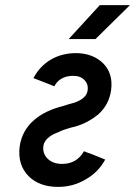

<svg xmlns="http://www.w3.org/2000/svg" viewBox="-20 -720 529 752"><path d="M111 -414Q142 -402 159 -395.5Q176 -389 183 -386Q190 -383 191.5 -382.5Q193 -382 193 -382Q202 -401 221 -412Q241 -423 266 -423Q296 -423 311 -406Q327 -390 323 -365Q319 -335 272 -318Q261 -315 250 -312Q239 -309 228 -305Q159 -288 116 -252Q66 -210 57 -146Q48 -74 93 -29Q135 12 208 12Q266 12 315 -17Q365 -45 392 -95Q361 -108 344 -114.5Q327 -121 319.5 -123.5Q312 -126 310.5 -127Q309 -128 309 -128Q281 -78 223 -78Q187 -78 166 -99Q146 -119 150 -149Q156 -183 208 -202Q219 -208 231.5 -212Q244 -216 257 -220Q290 -227 316.5 -240.5Q343 -254 365 -272Q386 -291 398.5 -314.5Q411 -338 415 -366Q424 -431 385 -471Q345 -511 279 -512Q222 -512 178 -486Q135 -460 111 -414ZM249 -567H354L489 -700H371Z"/></svg>

Font: Unageo
Style: Medium-Italic
Weight: 500
Designer: Richard Sepsi
Foundry: Richard Sepsi
Version: Version 2.000